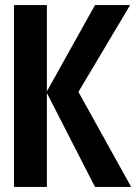

<svg xmlns="http://www.w3.org/2000/svg" viewBox="-20 -734 540 754"><path d="M164 0V-369L353 0H495L288 -373L491 -714H353L164 -375V-714H35V0Z"/></svg>

Font: Noto Sans Mono UI Condensed
Style: Bold
Weight: 700
Width: 3
Designer: Monotype Design team
Foundry: Monotype Imaging Inc.
Version: 1.000